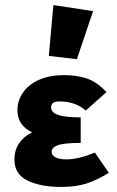

<svg xmlns="http://www.w3.org/2000/svg" viewBox="-20 -731 461 759"><path d="M410 -48Q364 -19 322 -5.5Q280 8 222 8Q141 8 89 -17Q37 -42 37 -101Q37 -137 55.5 -164.5Q74 -192 107 -208Q49 -235 49 -295Q49 -334 71.5 -366Q94 -398 135.5 -416Q177 -434 233 -434Q283 -434 322.5 -421Q362 -408 401 -367L319 -294Q278 -330 216 -330Q197 -330 189.5 -324Q182 -318 182 -306Q182 -287 209 -277Q236 -267 299 -267V-166Q233 -166 208.5 -157Q184 -148 184 -131Q184 -118 198.5 -109.5Q213 -101 243 -101Q291 -101 355 -128ZM173 -510 191 -711 348 -687 284 -497Z"/></svg>

Font: Ysabeau Ultrabold
Style: Regular
Weight: 800
Designer: Christian Thalmann (Catharsis Fonts)
Version: Version 0.003